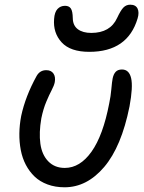

<svg xmlns="http://www.w3.org/2000/svg" viewBox="-20 -793 618 823"><path d="M362.8 -570.8Q281.7 -570.8 244.4 -611.3Q207 -651.9 211.9 -711.9Q213.9 -741.2 226.6 -754.6Q239.3 -768.1 258.8 -768.1Q275.9 -768.1 283.7 -756.6Q291.5 -745.1 292 -714.8Q292.5 -683.6 313.7 -667.7Q335 -651.9 371.1 -651.9Q452.6 -651.9 481.9 -715.8Q497.1 -748.5 509 -760.7Q521 -772.9 538.1 -772.9Q561.5 -772.9 569.6 -756.3Q577.6 -739.7 569.8 -713.9Q527.3 -570.8 362.8 -570.8ZM256.8 9.8Q216.8 9.8 183.8 -2.4Q150.9 -14.6 128.4 -36.1Q106 -57.6 90.8 -86.4Q75.7 -115.2 69.1 -149.7Q62.5 -184.1 63 -220.9Q63.5 -257.8 70.8 -295.9Q88.9 -380.4 137.2 -467.8Q151.4 -492.2 178.2 -492.2Q199.2 -492.2 209 -478Q218.8 -463.9 214.8 -440.9Q211.9 -426.3 201.4 -406.5Q190.9 -386.7 178.2 -356.4Q165.5 -326.2 157.2 -286.1Q146.5 -224.1 153.1 -176.8Q159.7 -129.4 187 -101.3Q214.4 -73.2 257.8 -73.2Q322.8 -73.2 372.3 -142.8Q421.9 -212.4 448.2 -350.1Q454.6 -379.9 457.3 -411.4Q460 -442.9 462.9 -457Q466.8 -475.6 476.1 -485.4Q485.4 -495.1 502.9 -495.1Q533.2 -495.1 542 -458.3Q550.8 -421.4 535.2 -336.9Q500.5 -164.1 426.5 -77.1Q352.5 9.8 256.8 9.8Z"/></svg>

Font: Shantell Sans Normal
Style: Italic
Weight: 400
Italic angle: -11.31°
Designer: Stephen Nixon, Anya Danilova, Shantell Martin
Foundry: Arrow Type
Version: Version 1.006;[559af2be0]